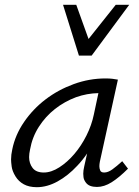

<svg xmlns="http://www.w3.org/2000/svg" viewBox="-20 -772 579 798"><path d="M133 6Q101 6 79 -6Q57 -18 44 -39.5Q31 -61 28.5 -80Q26 -99 26 -109Q26 -129 31 -151Q43 -211 80 -265Q117 -319 169.5 -359Q222 -399 286.5 -422.5Q351 -446 418 -446Q436 -446 447.5 -444.5Q459 -443 470 -441L395 -100Q393 -89 393 -81Q393 -72 396.5 -63.5Q400 -55 413 -55Q429 -55 447 -68Q465 -81 488 -102L512 -71Q475 -34 444 -14.5Q413 5 383 5Q367 5 355 0.5Q343 -4 335.5 -15Q328 -26 327 -36Q326 -46 326 -50Q326 -63 330 -80L342 -134Q323 -106 301 -83Q263 -42 219.5 -18Q176 6 133 6ZM162 -55Q193 -55 226.5 -76.5Q260 -98 289 -132Q318 -166 339.5 -209Q361 -252 370 -296L389 -385Q341 -384 296 -368Q248 -350 208.5 -319Q169 -288 141.5 -245Q114 -202 105 -151Q101 -133 101 -119Q101 -93 115.5 -74Q130 -55 162 -55ZM308 -541 242 -752H297L348 -610L461 -752H517L361 -541Z"/></svg>

Font: Isabella Sans
Style: Italic
Weight: 400
Italic angle: -12°
Designer: Christian Thalmann (Catharsis Fonts), Cristiano Sobral
Foundry: The Isabella Sans Project Authors
Version: Version 2.026; ttfautohint (v1.8.4.7-5d5b-dirty)